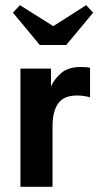

<svg xmlns="http://www.w3.org/2000/svg" viewBox="-20 -722 390 742"><path d="M291 -463Q299 -463 309 -462.5Q319 -462 328 -460V-346Q317 -349 304 -351Q291 -353 278 -353Q227 -353 205 -322.5Q183 -292 183 -233V0H59V-457H177V-388Q190 -417 217 -440Q244 -463 291 -463ZM186 -621 313 -702 340 -673 236 -548H134L30 -673L57 -702Z"/></svg>

Font: Tilda Sans Bold
Style: Regular
Weight: 700
Designer: ParaType Ltd
Foundry: ParaType Ltd
Version: Version 1.009